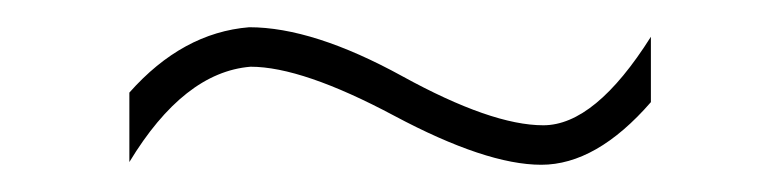

<svg xmlns="http://www.w3.org/2000/svg" viewBox="-20 -435 573 141"><path d="M458 -360Q418 -314 377.5 -314Q337 -314 269.5 -350Q202 -386 164 -386Q115 -382 75 -316V-367Q114 -411 163 -415Q210 -415 275.5 -379Q341 -343 379 -343Q417 -343 458 -408Z"/></svg>

Font: Poiret One
Style: Regular
Weight: 400
Designer: Denis Masharov
Foundry: Denis Masharov
Version: Version 1.001